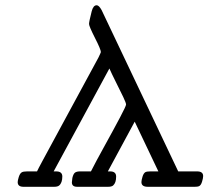

<svg xmlns="http://www.w3.org/2000/svg" viewBox="-20 -717 857 737"><path d="M47.9 -18.1Q47.9 -23.9 52 -37.4Q56.2 -50.8 63 -55.2Q68.8 -59.1 84 -59.1H122.1Q125 -65.9 145 -103L357.9 -496.1Q366.7 -514.2 367.2 -517.1Q367.2 -526.9 344.5 -571.5Q321.8 -616.2 321.8 -625Q321.8 -633.8 332 -673.8Q337.9 -696.8 351.1 -696.8Q359.9 -696.8 370.1 -678.2L664.1 -59.1H736.8Q759.8 -59.1 759.8 -41Q759.8 -33.2 755.4 -19Q751 -4.9 743.2 -2Q738.3 0 728 0H546.9Q522.9 0 522.9 -18.1Q522.9 -24.9 526.9 -38.3Q530.8 -51.8 538.1 -56.2Q543.9 -59.1 557.1 -59.1H587.9L497.1 -250L394 -59.1H402.8Q425.8 -59.1 425.8 -39.1Q425.8 -15.1 414.1 -4.9Q408.2 0 395 0H275.9Q255.9 0 255.9 -17.1Q255.9 -22 257.8 -34.2Q261.7 -50.3 268.3 -54.7Q274.9 -59.1 287.1 -59.1H329.1Q346.2 -93.3 382.1 -158.2Q418 -223.1 440.9 -266.6Q463.9 -310.1 463.9 -315.9Q463.9 -321.8 452.9 -345Q441.9 -368.2 425 -401.6Q408.2 -435.1 399.9 -454.1L186 -59.1H195.8Q218.8 -59.1 219.2 -40Q219.2 -15.1 207 -4.9Q201.2 0 188 0H69.8Q47.9 0 47.9 -18.1Z"/></svg>

Font: CMU Concrete
Style: Italic
Weight: 500
Italic angle: -14.04°
Version: Version 0.7.0